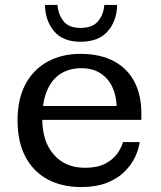

<svg xmlns="http://www.w3.org/2000/svg" viewBox="-20 -745 650 777"><path d="M309 12Q231 12 173 -19Q115 -50 83 -110.5Q51 -171 51 -258Q51 -344 83 -404Q115 -464 172.5 -495.5Q230 -527 306 -527L309 -469Q260 -469 224.5 -446Q189 -423 170 -377.5Q151 -332 151 -264Q151 -173 197.5 -119.5Q244 -66 324 -66Q373 -66 404.5 -82Q436 -98 453.5 -122Q471 -146 478 -170H545Q541 -138 525 -106Q509 -74 480.5 -47Q452 -20 409.5 -4Q367 12 309 12ZM99 -260V-316H452L552 -288V-260ZM452 -316Q451 -358 434.5 -393Q418 -428 386.5 -448.5Q355 -469 309 -469L306 -527Q386 -527 441.5 -497Q497 -467 524.5 -413Q552 -359 552 -288ZM306 -576Q235 -576 199 -618.5Q163 -661 162 -725H213Q215 -688 236.5 -660Q258 -632 306 -632Q355 -632 377.5 -660Q400 -688 402 -725H454Q453 -661 416 -618.5Q379 -576 306 -576Z"/></svg>

Font: Montagu Slab 24pt
Style: Regular
Weight: 400
Designer: Florian Karsten
Foundry: Florian Karsten
Version: Version 1.000